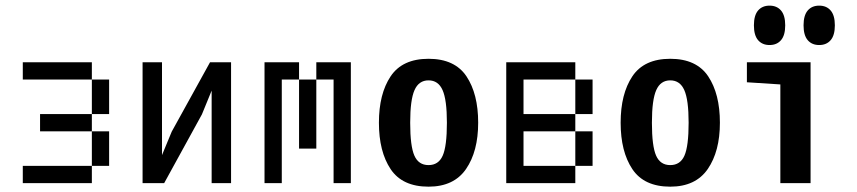

<svg xmlns="http://www.w3.org/2000/svg" viewBox="-20 -663 3102 695"><path d="M312.5 -437.5V-375H62.5V-437.5ZM312.5 -375H375V-250H312.5ZM312.5 -250V-187.5H125V-250ZM312.5 -62.5V-187.5H375V-62.5ZM312.5 -62.5V0H62.5V-62.5Z M816.4 -437.5V0H746.1V-335L710.9 -249L574.2 0H496.1V-437.5H566.4V-101.6L601.6 -186.5L740.2 -437.5Z M1062.5 -437.5V-375H1000V0H937.5V-437.5ZM1250 -437.5V0H1187.5V-375H1125V-437.5ZM1062.5 -375H1125V-125H1062.5Z M1351.6 -218.8Q1351.6 -323.2 1394 -386.7Q1436.5 -450.2 1531.2 -450.2Q1626 -450.2 1668.5 -386.7Q1710.9 -323.2 1710.9 -218.8Q1710.9 -115.2 1667 -51.3Q1623 12.7 1531.2 12.7Q1436.5 12.7 1394 -50.8Q1351.6 -114.3 1351.6 -218.8ZM1597.7 -218.8Q1597.7 -301.8 1582 -336.9Q1566.4 -372.1 1531.2 -372.1Q1496.1 -372.1 1480.5 -336.9Q1464.8 -301.8 1464.8 -218.8Q1464.8 -133.8 1480 -99.6Q1495.1 -65.4 1531.2 -65.4Q1567.4 -65.4 1582.5 -99.6Q1597.7 -133.8 1597.7 -218.8Z M2062.5 -250V-187.5H1875V-62.5H2062.5V0H1812.5V-437.5H2062.5V-375H1875V-250ZM2062.5 -375H2125V-250H2062.5ZM2062.5 -62.5V-187.5H2125V-62.5Z M2226.6 -218.8Q2226.6 -323.2 2269 -386.7Q2311.5 -450.2 2406.2 -450.2Q2501 -450.2 2543.5 -386.7Q2585.9 -323.2 2585.9 -218.8Q2585.9 -115.2 2542 -51.3Q2498 12.7 2406.2 12.7Q2311.5 12.7 2269 -50.8Q2226.6 -114.3 2226.6 -218.8ZM2472.7 -218.8Q2472.7 -301.8 2457 -336.9Q2441.4 -372.1 2406.2 -372.1Q2371.1 -372.1 2355.5 -336.9Q2339.8 -301.8 2339.8 -218.8Q2339.8 -133.8 2355 -99.6Q2370.1 -65.4 2406.2 -65.4Q2442.4 -65.4 2457.5 -99.6Q2472.7 -133.8 2472.7 -218.8Z M2804.7 -357.4 2683.6 -365.2V-437.5H2914.1V0H2804.7ZM2709 -571.3Q2709 -607.4 2724.1 -625Q2739.3 -642.6 2765.6 -642.6Q2792 -642.6 2807.1 -625Q2822.3 -607.4 2822.3 -571.3Q2822.3 -535.2 2807.1 -517.6Q2792 -500 2765.6 -500Q2739.3 -500 2724.1 -517.6Q2709 -535.2 2709 -571.3ZM2888.7 -571.3Q2888.7 -607.4 2903.8 -625Q2918.9 -642.6 2945.3 -642.6Q2971.7 -642.6 2986.8 -625Q3002 -607.4 3002 -571.3Q3002 -535.2 2986.8 -517.6Q2971.7 -500 2945.3 -500Q2918.9 -500 2903.8 -517.6Q2888.7 -535.2 2888.7 -571.3Z"/></svg>

Font: Sudo
Style: Bold
Weight: 700
Monospace: yes
Designer: Jens Kutilek
Foundry: Jens Kutilek
Version: Version 0.040